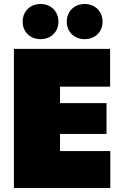

<svg xmlns="http://www.w3.org/2000/svg" viewBox="-20 -946 615 966"><path d="M50 0H535V-186H282V-272H516V-427H282V-510H534V-700H50ZM406 -749C457 -749 496 -784 496 -837C496 -890 457 -926 406 -926C355 -926 316 -890 316 -837C316 -784 355 -749 406 -749ZM184 -749C235 -749 274 -784 274 -837C274 -890 235 -926 184 -926C133 -926 94 -890 94 -837C94 -784 133 -749 184 -749Z"/></svg>

Font: Chess Sans Black
Style: Regular
Weight: 900
Designer: Wolf Bōese
Foundry: Wolf Bōese
Version: Version 7.223;Glyphs 3.3 (3306)